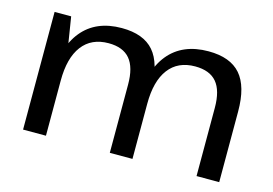

<svg xmlns="http://www.w3.org/2000/svg" viewBox="-77 -699 1208 851"><g transform="rotate(15 526.5 -274.0)"><path d="M877 -313Q877 -392 845 -430Q813 -468 746 -468Q667 -468 625 -412.5Q583 -357 583 -253L540 -181V-247Q540 -393 603.5 -470.5Q667 -548 786 -548Q886 -548 933.5 -493.5Q981 -439 981 -324V0H877ZM81 -540H157L186 -359V0H81ZM479 -313Q479 -392 447 -430Q415 -468 349 -468Q270 -468 228 -412.5Q186 -357 186 -253L143 -181V-247Q143 -393 206.5 -470.5Q270 -548 388 -548Q488 -548 535.5 -493Q583 -438 583 -324V0H479Z"/></g></svg>

Font: Pathway Extreme Medium
Style: Regular
Weight: 500
Designer: Eduardo Rodriguez Tunni
Foundry: Eduardo Rodriguez Tunni
Version: Version 1.001;gftools[0.9.26]